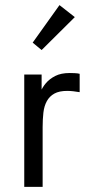

<svg xmlns="http://www.w3.org/2000/svg" viewBox="-20 -732 367 752"><path d="M253 -446Q219 -446 196.5 -434.5Q174 -423 160 -406.5Q146 -390 138.5 -371.5Q131 -353 128 -339L143 -309V-440H75V0H147V-234Q147 -265 150 -291Q153 -317 163.5 -336Q174 -355 193 -365.5Q212 -376 243 -376Q255 -376 267.5 -374.5Q280 -373 292 -371V-443Q284 -445 272.5 -445.5Q261 -446 253 -446ZM213 -712 108 -565 143 -536 273 -665Z"/></svg>

Font: Tilda Sans VF
Style: Regular
Weight: 400
Designer: ParaType Ltd
Foundry: ParaType Ltd
Version: Version 1.010